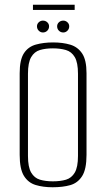

<svg xmlns="http://www.w3.org/2000/svg" viewBox="-20 -778 448 810"><path d="M202 12Q162 12 130.5 2.5Q99 -7 81 -36Q63 -65 63 -125V-469Q63 -526 81 -553.5Q99 -581 131.5 -590Q164 -599 204 -599Q245 -599 276.5 -589.5Q308 -580 326.5 -552.5Q345 -525 345 -469V-125Q345 -64 326.5 -35Q308 -6 276.5 3Q245 12 202 12ZM203 -13Q235 -13 258.5 -20Q282 -27 295.5 -50Q309 -73 309 -120V-467Q309 -514 295.5 -537Q282 -560 258 -567Q234 -574 203 -574Q172 -574 148.5 -567Q125 -560 111.5 -537Q98 -514 98 -467V-120Q98 -73 111.5 -50Q125 -27 148.5 -20Q172 -13 203 -13ZM161 -641Q151 -641 143.5 -648.5Q136 -656 136 -667Q136 -677 143.5 -684Q151 -691 161 -691Q172 -691 179.5 -684Q187 -677 187 -667Q187 -656 179.5 -648.5Q172 -641 161 -641ZM247 -641Q236 -641 228.5 -648.5Q221 -656 221 -667Q221 -677 228.5 -684Q236 -691 247 -691Q257 -691 264.5 -684Q272 -677 272 -667Q272 -656 264.5 -648.5Q257 -641 247 -641ZM119 -736V-758H295V-736Z"/></svg>

Font: Alumni Sans ExtraLight
Style: Regular
Weight: 250
Version: Version 1.018